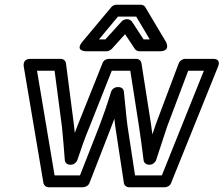

<svg xmlns="http://www.w3.org/2000/svg" viewBox="-20 -764 942 809"><path d="M210 -25 136 -466H210L241 -230C246 -185 249 -138 253 -90C254 -78 263 -70 275 -70H279C291 -70 302 -79 306 -90C322 -138 338 -184 357 -229L451 -466H529L566 -229C573 -183 579 -137 585 -89C586 -78 597 -70 607 -70H611C623 -70 634 -79 638 -90C654 -138 669 -184 684 -230L773 -466H839L662 -25H549L517 -235C511 -280 508 -326 502 -378C501 -390 491 -397 480 -397H475C462 -397 451 -387 448 -377C432 -325 416 -279 399 -234L317 -25ZM163 7C165 17 174 25 185 25H330C340 25 353 18 357 7L446 -222C452 -237 456 -248 462 -264C463 -251 465 -237 467 -223L502 7C503 16 512 25 524 25H674C685 25 697 18 701 7L899 -484C912 -517 881 -516 878 -516H760C750 -516 737 -508 733 -497L637 -242C632 -226 627 -213 622 -198C620 -211 618 -228 616 -243L576 -498C574 -509 565 -516 554 -516H438C427 -516 416 -509 412 -498L310 -243C305 -230 300 -218 295 -204C294 -215 292 -229 291 -242L258 -497C257 -507 248 -516 236 -516H108C74 -516 80 -486 80 -484ZM397 -598 477 -694H554L611 -598H585L536 -673C532 -679 523 -683 517 -683H513C505 -683 496 -678 492 -673L424 -598ZM327 -588C294 -548 342 -548 342 -548H430C436 -548 445 -552 451 -558L507 -620L548 -558C551 -553 559 -548 567 -548H653C702 -548 679 -588 679 -588L592 -734C589 -740 581 -744 573 -744H471C464 -744 455 -741 449 -734Z"/></svg>

Font: Falling Sky
Style: ExtOuObl
Weight: 400
Designer: Paul D. Hunt
Foundry: Adobe Systems Incorporated
Version: Version 1.02